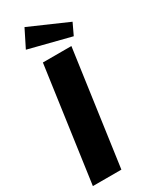

<svg xmlns="http://www.w3.org/2000/svg" viewBox="-244 -1023 863 1079"><g transform="rotate(-30 188.0 -483.0)"><path d="M302 -742 198 0H13L117 -742ZM376 -857 341 -783 70 -852 127 -966Z"/></g></svg>

Font: Morrison ExtraBold
Style: Regular
Weight: 800
Designer: Pablo Impallari, Rodrigo Fuenzalida (Modified by Dan O. Williams)
Version: Version 0.03;June 6, 2019;FontCreator 11.5.0.2425 64-bit; tt